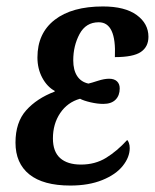

<svg xmlns="http://www.w3.org/2000/svg" viewBox="-20 -565 480 595"><path d="M28 -123Q28 -186 61 -223Q94 -260 149 -281L150 -283Q126 -296 111 -324Q96 -352 96 -387Q96 -462 149.5 -503.5Q203 -545 299 -545Q367 -545 403.5 -518.5Q440 -492 440 -451Q440 -420 416.5 -404Q393 -388 336 -388Q341 -496 286 -496Q246 -496 226.5 -459.5Q207 -423 207 -378Q207 -348 219 -329.5Q231 -311 254 -306Q263 -308 283 -314.5Q303 -321 318 -321Q334 -321 342.5 -313Q351 -305 351 -291Q351 -269 338 -256Q325 -243 300 -243Q282 -243 260.5 -248Q239 -253 228 -259Q189 -248 166.5 -214.5Q144 -181 144 -136Q144 -95 166.5 -75Q189 -55 231 -55Q275 -55 309 -76Q343 -97 374 -131Q377 -129 379.5 -122Q382 -115 382 -106Q382 -78 360.5 -51Q339 -24 297 -7Q255 10 198 10Q114 10 71 -24.5Q28 -59 28 -123Z"/></svg>

Font: Noto Serif CondSemiBold
Style: Italic
Weight: 600
Width: 3
Italic angle: -12°
Designer: Monotype Design Team
Foundry: Monotype Imaging Inc.
Version: Version 1.001